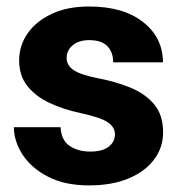

<svg xmlns="http://www.w3.org/2000/svg" viewBox="-20 -558 553 588"><path d="M332 -147Q332 -168.5 310.5 -183.3Q289.1 -198.2 225.6 -211.9Q172.9 -223.1 130.4 -243.4Q87.9 -263.7 63.2 -295.4Q38.6 -327.1 38.6 -373Q38.6 -417.5 64 -454.8Q89.4 -492.2 137.5 -515.1Q185.5 -538.1 252.9 -538.1Q357.9 -538.1 418.5 -490.2Q479 -442.4 479 -367.2H326.7Q326.7 -397.5 309.1 -416.3Q291.5 -435.1 252.4 -435.1Q222.2 -435.1 203.1 -419.7Q184.1 -404.3 184.1 -380.4Q184.1 -357.9 205.3 -343.5Q226.6 -329.1 277.8 -318.8Q333 -308.6 378.7 -290Q424.3 -271.5 451.9 -238.8Q479.5 -206.1 479.5 -152.3Q479.5 -106 451.7 -69.1Q423.8 -32.2 373 -11.2Q322.3 9.8 252.9 9.8Q178.2 9.8 126.7 -17.1Q75.2 -43.9 48.8 -85Q22.5 -126 22.5 -168.5H165.5Q167.5 -128.4 193.4 -111.1Q219.2 -93.8 256.3 -93.8Q293.5 -93.8 312.7 -108.6Q332 -123.5 332 -147Z"/></svg>

Font: Vazirmatn RD ExtraBold
Style: Regular
Weight: 800
Designer: Saber Rastikerdar
Foundry: Saber Rastikerdar
Version: Version 32.102